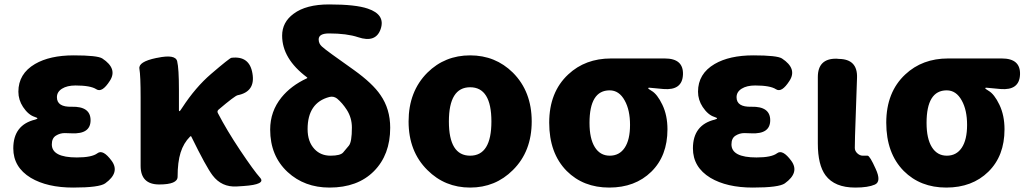

<svg xmlns="http://www.w3.org/2000/svg" viewBox="-20 -833 4642 867"><path d="M119 -30Q40 -78 40 -163Q40 -269 139 -293Q149 -296 149 -298.5Q149 -301 137 -305Q108 -314 84 -350Q63 -382 63 -419Q63 -500 138 -544Q205 -583 312.5 -583Q420 -583 442 -569Q512 -523 476 -468Q441 -413 415 -430Q389 -447 321 -447Q283 -447 260 -432.5Q237 -418 237 -394Q237 -349 304 -351Q389 -353 389 -290Q389 -227 304 -231Q293 -232 272 -232Q251 -232 232.5 -220.5Q214 -209 214 -181Q214 -122 327 -122Q395 -122 420 -141Q445 -160 484 -107Q523 -54 455 -5Q428 14 310.5 14Q193 14 119 -30Z M1049 9Q981 13 940 -41Q911 -79 844 -216Q842 -220 838 -216Q809 -187 795.5 -144Q782 -101 782 -35Q782 0 699 0Q615 0 615 -84V-392Q615 -491 609.5 -522.5Q604 -554 685 -571L691 -572Q772 -589 780 -556.5Q788 -524 788 -427V-336Q788 -331 790.5 -331Q793 -331 803 -347Q863 -439 933 -499Q1017 -571 1025 -572Q1107 -582 1120 -501Q1134 -419 1053 -403Q1040 -400 967 -338Q959 -331 964 -322Q1004 -245 1064 -155Q1127 -61 1154.5 -30.5Q1182 0 1080 7Z M1468 14Q1355 14 1279 -56Q1200 -129 1200 -248Q1200 -330 1251 -393Q1294 -446 1365 -479Q1370 -481 1366 -484Q1254 -568 1254 -672Q1254 -733 1306 -771Q1362 -813 1466 -813Q1586 -813 1641 -794Q1721 -767 1699 -702Q1677 -638 1597 -665Q1546 -682 1466 -682Q1419 -682 1419 -655Q1419 -636 1433.5 -623Q1448 -610 1480 -587L1578 -517Q1663 -456 1698 -404Q1742 -341 1742 -256Q1742 -134 1668.5 -60Q1595 14 1468 14ZM1569 -257Q1569 -301 1546 -337Q1526 -368 1502 -388Q1486 -400 1467 -395Q1369 -369 1369 -250Q1369 -193 1400 -160Q1428 -130 1472.5 -130Q1517 -130 1529.5 -144.5Q1542 -159 1555.5 -175.5Q1569 -192 1569 -257Z M1910 -65Q1825 -149 1825 -284.5Q1825 -420 1910 -505Q1989 -583 2103 -583Q2217 -583 2296 -505Q2381 -420 2381 -284.5Q2381 -149 2296 -65Q2217 14 2103 14Q1989 14 1910 -65ZM2007 -284.5Q2007 -130 2103 -130Q2199 -130 2199 -284.5Q2199 -439 2103 -439Q2007 -439 2007 -284.5Z M2539 -61Q2460 -141 2460 -279Q2460 -417 2546 -497Q2623 -569 2739 -569H2982Q3067 -569 3064 -496Q3061 -424 2976 -431L2912 -437Q2907 -437 2907 -434.5Q2907 -432 2922 -423Q2948 -408 2971 -360Q2994 -312 2994 -249Q2994 -129 2921 -57.5Q2848 14 2731 14Q2614 14 2539 -61ZM2801 -379Q2776 -425 2733 -425Q2642 -425 2642 -278Q2642 -207 2666 -168.5Q2690 -130 2733.5 -130Q2777 -130 2801 -166Q2825 -202 2825 -269Q2825 -336 2801 -379Z M3188 -30Q3109 -78 3109 -163Q3109 -269 3208 -293Q3218 -296 3218 -298.5Q3218 -301 3206 -305Q3177 -314 3153 -350Q3132 -382 3132 -419Q3132 -500 3207 -544Q3274 -583 3381.5 -583Q3489 -583 3511 -569Q3581 -523 3545 -468Q3510 -413 3484 -430Q3458 -447 3390 -447Q3352 -447 3329 -432.5Q3306 -418 3306 -394Q3306 -349 3373 -351Q3458 -353 3458 -290Q3458 -227 3373 -231Q3362 -232 3341 -232Q3320 -232 3301.5 -220.5Q3283 -209 3283 -181Q3283 -122 3396 -122Q3464 -122 3489 -141Q3514 -160 3553 -107Q3592 -54 3524 -5Q3497 14 3379.5 14Q3262 14 3188 -30Z M3842 14Q3749 14 3708 -41Q3673 -88 3673 -185V-485Q3673 -569 3757 -568L3768 -567Q3853 -566 3850 -482L3841 -220Q3840 -179 3840 -165Q3840 -151 3851.5 -140.5Q3863 -130 3876 -130Q3889 -130 3898 -130Q3908 -129 3934 -71Q3961 -13 3930.5 0.5Q3900 14 3842 14Z M4061 -61Q3982 -141 3982 -279Q3982 -417 4068 -497Q4145 -569 4261 -569H4504Q4589 -569 4586 -496Q4583 -424 4498 -431L4434 -437Q4429 -437 4429 -434.5Q4429 -432 4444 -423Q4470 -408 4493 -360Q4516 -312 4516 -249Q4516 -129 4443 -57.5Q4370 14 4253 14Q4136 14 4061 -61ZM4323 -379Q4298 -425 4255 -425Q4164 -425 4164 -278Q4164 -207 4188 -168.5Q4212 -130 4255.5 -130Q4299 -130 4323 -166Q4347 -202 4347 -269Q4347 -336 4323 -379Z"/></svg>

Font: Resource Han Rounded KR Heavy
Style: Regular
Weight: 900
Designer: Cyano Hao (round all glyphs); Ryoko NISHIZUKA 西塚涼子 (kana, bopomofo & ideographs); Paul D. Hunt (Latin, Greek & Cyrillic)
Foundry: Cyano Hao
Version: 0.990